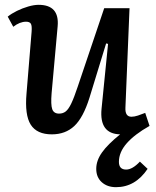

<svg xmlns="http://www.w3.org/2000/svg" viewBox="-20 -543 646 796"><path d="M12 -474Q28 -487 50.5 -498Q73 -509 97 -516Q121 -523 140 -523Q227 -523 219 -434L194 -157Q190 -109 196.5 -90.5Q203 -72 225 -72Q241 -72 252.5 -81Q264 -90 275.5 -114Q287 -138 302 -183L412 -509H517L500 -97Q498 -59 525 -59Q537 -59 552 -64Q567 -69 582 -75L600 -21Q538 14 505.5 51Q473 88 473 128Q473 160 503 160Q529 160 560 127L592 157Q541 233 461 233Q425 233 402 212.5Q379 192 379 157Q379 123 402.5 89.5Q426 56 478 14Q391 12 401 -92L428 -361L420 -363L351 -138Q325 -55 288 -20.5Q251 14 195 14Q133 14 107.5 -26Q82 -66 90 -156L111 -411Q113 -436 108 -444.5Q103 -453 88 -453Q62 -453 35 -432Z"/></svg>

Font: Literata 12pt Medium
Style: Italic
Weight: 500
Italic angle: -2°
Designer: Latin by Veronika Burian and Jose Scaglione. Greek by Irene Vlachou. Cyrillic by Vera Evstafieva
Foundry: TypeTogether
Version: Version 3.002